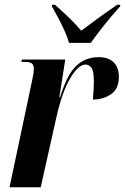

<svg xmlns="http://www.w3.org/2000/svg" viewBox="-20 -786 525 806"><path d="M114 -444Q117 -459 119.5 -472Q122 -485 122 -498Q122 -512 114.5 -519Q107 -526 85 -526H70L72 -536H254L229 -377H232Q261 -472 299.5 -509Q338 -546 394 -546Q436 -546 457.5 -524Q479 -502 479 -464Q479 -413 446 -390.5Q413 -368 370 -368Q372 -392 373 -410.5Q374 -429 374 -444Q374 -488 364 -501.5Q354 -515 339 -515Q309 -515 275 -458Q241 -401 217 -295L151 0H20ZM270 -606Q263 -631 249.5 -660Q236 -689 222 -715.5Q208 -742 198 -759L199 -766H211Q250 -731 276 -705.5Q302 -680 321 -657Q348 -677 385 -704.5Q422 -732 472 -766H485L484 -759Q446 -717 416.5 -679.5Q387 -642 361 -606Z"/></svg>

Font: Noto Serif Display ExtraCondensed
Style: Bold Italic
Weight: 700
Width: 2
Italic angle: -12°
Designer: Monotype Design Team
Foundry: Monotype Imaging Inc.
Version: Version 2.009